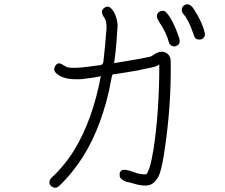

<svg xmlns="http://www.w3.org/2000/svg" viewBox="-20 -835 1040 888"><path d="M806.6 -665Q818.4 -633.8 798.8 -624Q787.1 -617.2 775.4 -622.6Q763.7 -627.9 760.7 -640.6Q750 -683.6 716.8 -732.4Q716.8 -733.4 715.8 -733.4Q715.8 -734.4 714.8 -736.3Q700.2 -757.8 709 -772.5Q715.8 -783.2 729.5 -784.7Q743.2 -786.1 751 -775.4Q782.2 -738.3 806.6 -665ZM926.8 -683.6Q930.7 -670.9 921.9 -660.6Q913.1 -650.4 899.4 -652.3Q886.7 -652.3 880.9 -662.1Q877 -668.9 873 -682.6Q851.6 -744.1 827.1 -771.5Q818.4 -782.2 821.3 -794.9Q824.2 -807.6 835.9 -812.5Q858.4 -823.2 878.9 -789.1Q916 -731.4 926.8 -683.6ZM769.5 -551.8Q772.5 -350.6 742.2 -147.5Q742.2 -144.5 738.3 -121.1Q734.4 -97.7 732.4 -86.9Q730.5 -76.2 725.1 -54.2Q719.7 -32.2 713.9 -20.5Q708 -8.8 697.8 2.9Q687.5 14.6 674.8 19.5Q645.5 30.3 583 9.8H582Q580.1 8.8 573.2 7.3Q566.4 5.9 563.5 5.9Q563.5 5.9 562.5 4.9Q544.9 -2 537.1 -11.7Q533.2 -17.6 533.2 -22.5H534.2Q531.2 -37.1 538.1 -43Q546.9 -54.7 578.1 -45.9Q587.9 -43 601.6 -38.1Q613.3 -33.2 615.2 -33.2Q653.3 -25.4 658.2 -30.3Q663.1 -36.1 670.9 -57.6Q680.7 -87.9 689.5 -141.6Q716.8 -317.4 716.8 -537.1Q712.9 -533.2 705.1 -530.3Q695.3 -526.4 689.9 -524.9Q684.6 -523.4 670.9 -520.5Q657.2 -517.6 655.3 -517.6Q620.1 -508.8 568.4 -501Q544.9 -497.1 518.6 -493.2V-492.2Q515.6 -492.2 511.2 -492.2Q506.8 -492.2 505.9 -492.2Q503.9 -492.2 502 -490.7Q500 -489.3 499 -487.3Q498 -485.4 497.1 -480.5L493.2 -460.9Q484.4 -411.1 471.7 -365.2Q418 -167 312.5 -39.1Q284.2 -3.9 252 26.4Q237.3 39.1 220.7 28.8Q204.1 18.6 210 0Q212.9 -9.8 228.5 -22.5Q235.4 -28.3 236.3 -30.3Q252.9 -46.9 267.6 -64.5Q298.8 -100.6 324.2 -142.6Q408.2 -280.3 446.3 -482.4Q436.5 -480.5 408.2 -475.6Q375 -470.7 359.4 -469.2Q343.8 -467.8 318.8 -468.8Q293.9 -469.7 273.9 -476.6Q253.9 -483.4 239.3 -497.1Q224.6 -511.7 235.4 -529.8Q246.1 -547.9 263.7 -539.1Q269.5 -536.1 277.3 -531.2Q285.2 -526.4 290 -524.4Q308.6 -518.6 362.3 -523.4Q397.5 -527.3 447.3 -534.2V-535.2Q452.1 -535.2 454.1 -539.1Q457 -543.9 458 -547.9Q459 -551.8 465.8 -622.1Q469.7 -661.1 472.7 -704.1Q473.6 -738.3 461.9 -753.9Q443.4 -780.3 458 -794.9Q478.5 -814.5 497.1 -793Q513.7 -772.5 519.5 -747.1Q521.5 -738.3 522.9 -729Q524.4 -719.7 523.4 -707.5Q522.5 -695.3 522 -689.5Q521.5 -683.6 520.5 -668.5Q519.5 -653.3 519.5 -649.4Q515.6 -594.7 507.8 -543Q628.9 -562.5 675.8 -573.2Q680.7 -575.2 697.3 -585.9Q713.9 -595.7 726.6 -595.7Q746.1 -595.7 757.8 -583.5Q769.5 -571.3 769.5 -551.8ZM568.4 -47.9Z"/></svg>

Font: irohamaru Light
Style: Regular
Weight: 200
Designer: [Source Han Sans]
Ryoko NISHIZUKA  (kana & ideographs); Paul D. Hunt (Latin, Greek & Cyrillic); Wenlong ZHANG  (bopomofo
Version: Version 1.01